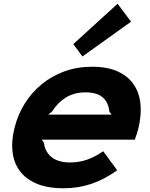

<svg xmlns="http://www.w3.org/2000/svg" viewBox="-20 -997 802 1027"><path d="M681 -881 421 -695 372 -761 609 -977ZM720 -310Q717 -298 712 -281.5Q707 -265 701 -250H203L215 -234Q220 -186 255.5 -157Q291 -128 354 -128Q402 -128 444.5 -142.5Q487 -157 532 -188L607 -86Q538 -37 468.5 -13.5Q399 10 320 10Q233 10 175 -15Q117 -40 85.5 -83Q54 -126 47 -184.5Q40 -243 57 -310Q74 -381 111.5 -441.5Q149 -502 202.5 -546Q256 -590 324 -615Q392 -640 472 -640Q555 -640 610.5 -614.5Q666 -589 696 -544Q726 -499 731.5 -439Q737 -379 720 -310ZM577 -384 565 -400Q560 -450 529 -476.5Q498 -503 438 -503Q377 -503 332.5 -475.5Q288 -448 258 -400L238 -384Z"/></svg>

Font: TypoPRO Sinkin Sans
Style: 700 Bold Italic
Weight: 700
Italic angle: -112°
Designer: Keith Bates
Foundry: K-Type
Version: Sinkin Sans (version 1.0)  by Keith Bates   •   © 2014   www